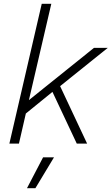

<svg xmlns="http://www.w3.org/2000/svg" viewBox="-20 -750 583 1003"><path d="M543 -500 294 -300 435 0H381L254 -270L115 -157L79 0H29L198 -730H248L131 -227L471 -500ZM262 72 165 233H121L205 72Z"/></svg>

Font: Work Sans Light
Style: Italic
Weight: 300
Italic angle: -13°
Designer: Wei Huang
Foundry: Wei Huang
Version: Version 2.010; ttfautohint (v1.8.3)